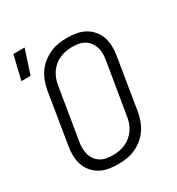

<svg xmlns="http://www.w3.org/2000/svg" viewBox="-193 -936 985 1067"><g transform="rotate(-30 300.0 -403.0)"><path d="M252 8Q221 8 191.5 2.5Q162 -3 137.5 -17Q113 -31 94.5 -53.5Q76 -76 67.5 -103.5Q59 -131 58.5 -161.5Q58 -192 64 -223L117 -548Q122 -575 132 -601.5Q142 -628 159 -652Q176 -676 199.5 -694Q223 -712 249 -723.5Q275 -735 302.5 -739Q330 -743 357 -743Q388 -743 417.5 -737.5Q447 -732 471.5 -718Q496 -704 514.5 -681.5Q533 -659 541.5 -631.5Q550 -604 550.5 -573.5Q551 -543 545 -512L492 -187Q487 -160 477 -133.5Q467 -107 450 -83Q433 -59 410 -41Q387 -23 360.5 -11.5Q334 0 306.5 4Q279 8 252 8ZM252 -50Q272 -50 292.5 -53.5Q313 -57 332.5 -65.5Q352 -74 368.5 -87.5Q385 -101 397.5 -119Q410 -137 417 -156.5Q424 -176 427 -196L481 -522Q485 -543 485.5 -564Q486 -585 480.5 -604Q475 -623 463.5 -639.5Q452 -656 435.5 -666.5Q419 -677 398.5 -681Q378 -685 357 -685Q337 -685 316.5 -681.5Q296 -678 276.5 -669.5Q257 -661 240.5 -647.5Q224 -634 211.5 -616Q199 -598 192 -578.5Q185 -559 182 -539L128 -213Q124 -192 124 -171Q124 -150 129 -131Q134 -112 145.5 -95.5Q157 -79 173.5 -68.5Q190 -58 210.5 -54Q231 -50 252 -50ZM17 -661 54 -814H126L76 -661Z"/></g></svg>

Font: Iosevka Aile Light Oblique
Style: Regular
Weight: 300
Italic angle: -9°
Designer: Belleve Invis
Foundry: Belleve Invis
Version: Version 31.1.0; ttfautohint (v1.8.4)